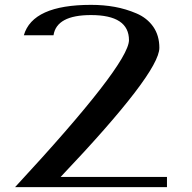

<svg xmlns="http://www.w3.org/2000/svg" viewBox="-20 -770 790 790"><path d="M354.5 -750Q406.2 -750 452.1 -741.7Q498 -733.4 541.5 -714.8Q585 -696.3 610.4 -660.2Q635.7 -624 635.7 -573.2Q635.7 -469.7 229.5 -42H667V0H42Q508.8 -503.9 510.7 -604.5Q510.7 -708 354.5 -708Q212.9 -708 200.2 -625H78.1Q114.3 -750 354.5 -750Z"/></svg>

Font: okolaks
Style: Bold
Weight: 600
Width: 8
Version: Version 000.6.0